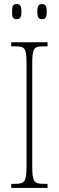

<svg xmlns="http://www.w3.org/2000/svg" viewBox="-20 -921 288 941"><path d="M186 -827C202 -827 209 -835 209 -863C209 -893 202 -901 186 -901C170 -901 163 -893 163 -863C163 -835 170 -827 186 -827ZM62 -827C78 -827 85 -835 85 -863C85 -893 78 -901 62 -901C44 -901 39 -893 39 -863C39 -835 44 -827 62 -827ZM35 0H213V-20H195C146 -20 138 -31 138 -108V-606C138 -683 144 -694 193 -694H213V-714H35V-694H55C104 -694 110 -683 110 -606V-108C110 -31 102 -20 53 -20H35Z"/></svg>

Font: Noto Serif ExtraCondensed Thin
Style: Regular
Weight: 100
Width: 2
Designer: Monotype Design Team
Foundry: Monotype Imaging Inc.
Version: Version 2.013